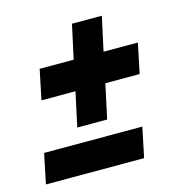

<svg xmlns="http://www.w3.org/2000/svg" viewBox="-90 -556 582 627"><g transform="rotate(-15 201.0 -242.5)"><path d="M162 -269H47L68 -370H183L208 -485H309L284 -370H400L379 -269H263L238 -153H137ZM11 -101H343L322 0H-10Z"/></g></svg>

Font: Prompt Medium
Style: Italic
Weight: 500
Italic angle: -12°
Designer: Katatrad Team
Foundry: CadsonDemak
Version: Version 1.001